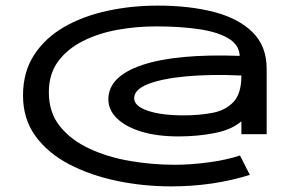

<svg xmlns="http://www.w3.org/2000/svg" viewBox="-20 -653 1040 684"><path d="M590 11Q491 11 397 -8.5Q303 -28 227 -67.5Q151 -107 106.5 -168Q62 -229 62 -313Q62 -396 101 -456.5Q140 -517 207 -556Q274 -595 360.5 -614Q447 -633 542 -633Q656 -633 743.5 -610Q831 -587 880.5 -537.5Q930 -488 930 -408V-175H840V-221Q806 -191 745 -179Q684 -167 616 -167Q540 -167 484 -184Q428 -201 397 -231Q366 -261 366 -299Q366 -381 487 -421.5Q608 -462 834 -454Q832 -494 792.5 -517Q753 -540 686 -549.5Q619 -559 536 -559Q465 -559 397 -546.5Q329 -534 274 -506Q219 -478 186.5 -433.5Q154 -389 154 -324Q154 -252 193.5 -203Q233 -154 298.5 -123.5Q364 -93 443.5 -79.5Q523 -66 602 -66Q659 -66 722.5 -74.5Q786 -83 835 -99L870 -30Q739 11 590 11ZM634 -242Q690 -242 737 -251Q784 -260 812 -290Q840 -320 840 -384Q730 -389 643.5 -381Q557 -373 507.5 -353.5Q458 -334 458 -303Q458 -275 506.5 -258.5Q555 -242 634 -242Z"/></svg>

Font: Inconsolata UltraExpanded Thin
Style: Regular
Weight: 100
Width: 9
Monospace: yes
Designer: Raph Levien, Cyreal, Brenton Simpson
Foundry: Raph Levien, Cyreal, Google
Version: Version 3.100; ttfautohint (v1.8.4.7-5d5b)